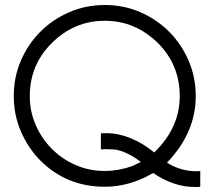

<svg xmlns="http://www.w3.org/2000/svg" viewBox="-20 -740 834 767"><path d="M399 -720Q474 -720 540 -691.5Q606 -663 655.5 -613.5Q705 -564 733.5 -497.5Q762 -431 762 -356Q762 -284 734 -218Q706 -152 647 -90Q678 -71 707.5 -63.5Q737 -56 758 -56Q763 -56 769 -56Q775 -56 780 -57V6Q775 7 769 7Q763 7 758 7Q714 7 671.5 -8Q629 -23 592 -49Q498 6 399 6Q245 6 140 -100Q92 -149 63.5 -215Q35 -281 35 -356Q35 -432 63.5 -498Q92 -564 141.5 -613.5Q191 -663 257 -691.5Q323 -720 399 -720ZM543 -93Q519 -111 500 -121Q481 -131 465 -136.5Q449 -142 434.5 -143Q420 -144 405 -144Q400 -144 394 -144Q388 -144 383 -143V-207Q388 -208 394 -208Q400 -208 405 -208Q453 -208 502 -188Q551 -168 596 -131Q698 -229 698 -356Q698 -481 611 -568Q520 -657 399 -657Q276 -657 187 -568Q99 -481 99 -356Q99 -295 122.5 -241Q146 -187 186.5 -146Q227 -105 281.5 -81Q336 -57 399 -57Q452 -57 507 -76Z"/></svg>

Font: Fundamental  Brigade Scvhlank
Style: Regular
Weight: 100
Designer: Peter Wiegel, original typeface by Arno Drescher 1935
Foundry: Peter Wiegel
Version: Version 0.000 2012 initial release